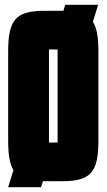

<svg xmlns="http://www.w3.org/2000/svg" viewBox="-20 -750 444 800"><path d="M14 -165C14 -107 20 -68 36 -41L14 30H151L159 5H239C359 5 390 -33 390 -165V-535C390 -593 384 -633 367 -659L389 -730H252L244 -705H165C45 -705 14 -667 14 -535ZM220 -156H184V-544H220Z"/></svg>

Font: Queering Heavy
Style: Bold
Weight: 900
Designer: Adam Naccarato
Foundry: adamnac
Version: Version 2.000;hotconv 1.0.109;makeotfexe 2.5.65596